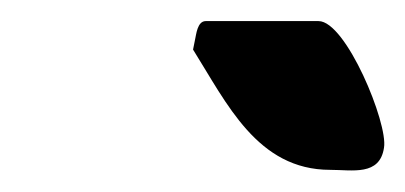

<svg xmlns="http://www.w3.org/2000/svg" viewBox="-20 -760 384 182"><path d="M163 -713C195 -662 224 -599 293 -599C314 -599 340 -593 344 -620C348 -643 308 -740 282 -740H175C167 -740 166 -727 165 -723Z"/></svg>

Font: Asimov Print
Style: CIt
Weight: 500
Designer: Google
Version: Version 2.000980: 2014